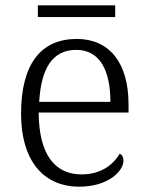

<svg xmlns="http://www.w3.org/2000/svg" viewBox="-20 -690 554 720"><path d="M122 -626H412V-670H122ZM277 10C388 10 443 -50 443 -87C443 -101 437 -110 429 -114C405 -72 358 -36 286 -36C186 -36 126 -110 125 -268H462V-299C462 -457 388 -544 268 -544C134 -544 59 -451 59 -263C59 -89 142 10 277 10ZM394 -308H127C134 -431 175 -503 266 -503C355 -503 394 -425 394 -308Z"/></svg>

Font: Noto Serif Devanagari Light
Style: Regular
Weight: 300
Designer: Universal Thirst, Indian Type Foundry and the Monotype Design Team
Foundry: Monotype Imaging Inc.
Version: Version 2.004